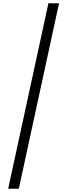

<svg xmlns="http://www.w3.org/2000/svg" viewBox="-20 -793 410 1174"><path d="M30 361H95L341 -773H276Z"/></svg>

Font: Noto Serif Telugu Medium
Style: Regular
Weight: 500
Designer: Jelle Bosma - Monotype Design Team
Foundry: Monotype Imaging Inc.
Version: Version 2.005